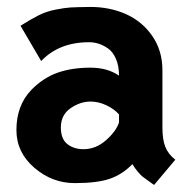

<svg xmlns="http://www.w3.org/2000/svg" viewBox="-20 -522 558 553"><path d="M155.3 -154.8Q155.3 -121.6 174.1 -106.9Q192.9 -92.3 220.2 -92.3Q256.3 -92.3 285.4 -118.2Q314.5 -144 322.8 -169.4V-192.4Q309.1 -208 286.4 -218.8Q263.7 -229.5 240.7 -229.5Q210.9 -229.5 183.1 -210.2Q155.3 -190.9 155.3 -154.8ZM447.8 -154.3Q447.8 -120.1 456.1 -99.1Q464.4 -78.1 484.9 -62L423.8 10.7Q418 6.3 406.7 -1.5Q395.5 -9.3 390.1 -13.7Q384.8 -18.1 376.7 -27.6Q368.7 -37.1 361.3 -49.3Q332.5 -19.5 296.1 -7.1Q259.8 5.4 195.3 5.4Q130.4 5.4 78.9 -38.8Q27.3 -83 27.3 -147.5Q27.3 -218.8 70.8 -263.7Q104.5 -297.9 145.5 -312.5Q186.5 -327.1 240.7 -327.1Q289.1 -327.1 322.8 -304.2Q322.8 -332.5 313.7 -353Q304.7 -373.5 290.3 -383.1Q275.9 -392.6 262.9 -396.5Q250 -400.4 236.8 -400.4Q149.9 -400.4 98.6 -346.2L39.1 -447.8Q70.8 -467.8 92.5 -478.5Q114.3 -489.3 140.6 -494.4Q167 -499.5 182.9 -500.5Q198.7 -501.5 240.7 -502Q296.4 -502 343 -481.2Q389.6 -460.4 418.7 -418.2Q447.8 -376 447.8 -319.8Z"/></svg>

Font: Fantasque Sans Mono
Style: Bold
Weight: 700
Monospace: yes
Designer: Jany Belluz
Version: Version 1.8.0 ; ttfautohint (v1.8.2)